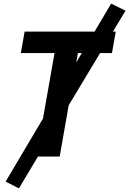

<svg xmlns="http://www.w3.org/2000/svg" viewBox="-20 -869 717 1066"><path d="M85 176.8 11.2 139.2 218.8 -210.9 282.7 -574.2H95.7L116.7 -693.4H504.9L597.2 -849.1L676.8 -809.6L606.9 -693.4H622.6L601.6 -574.2H535.6L361.3 -284.2L311.5 0H190.9ZM403.3 -522.5 434.1 -574.2H412.6Z"/></svg>

Font: CaskaydiaCove NF
Style: Bold Italic
Weight: 700
Italic angle: -10°
Designer: Aaron Bell
Foundry: Saja Typeworks
Version: Version 2111.001; VTT 6.35;Nerd Fonts 3.2.1